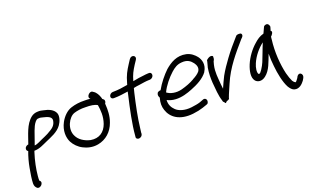

<svg xmlns="http://www.w3.org/2000/svg" viewBox="-94 -1224 3138 1923"><g transform="rotate(-20 1475.5 -262.0)"><path d="M73 -188 78 -185C59 -135 43 -77 33 -21C23 36 13 90 12 138C12 165 22 179 34 190C62 216 116 164 86 136H85L81 132C79 123 82 100 83 82C89 14 107 -75 131 -148L137 -166C193 -166 237 -192 281 -211C338 -237 412 -262 453 -320C477 -353 496 -407 481 -442C462 -485 414 -506 360 -516C343 -520 327 -525 301 -523C276 -523 249 -514 231 -499C158 -441 134 -336 101 -246H97C89 -244 79 -240 74 -234C57 -217 61 -197 72 -188ZM290 -457C306 -459 313 -455 332 -451C377 -441 422 -426 417 -388C410 -341 384 -320 350 -299H349C310 -272 256 -254 208 -230C190 -222 175 -216 158 -215C162 -226 166 -239 171 -251C197 -320 215 -394 249 -435C265 -452 269 -457 288 -457Z M503 -131C523 -92 560 -54 603 -33C640 -14 695 4 759 -8C845 -24 913 -83 944 -172C968 -235 968 -303 965 -351L964 -367C974 -380 978 -399 966 -411L953 -422C951 -428 951 -435 948 -441C939 -468 922 -500 898 -515L889 -521C863 -545 810 -492 839 -467H840L843 -464C824 -466 804 -467 780 -467C728 -469 679 -462 636 -448C584 -432 540 -385 514 -337C471 -257 478 -181 503 -131ZM645 -386C677 -396 721 -403 763 -401H764C821 -401 862 -396 891 -378C900 -322 907 -255 881 -181C853 -103 792 -59 703 -74C638 -89 587 -124 565 -171C522 -252 580 -366 645 -386Z M1084 -451H1077C1058 -451 1041 -436 1037 -420C1033 -402 1046 -389 1063 -389H1071C1121 -389 1169 -397 1218 -404L1211 -371C1179 -234 1146 -80 1137 39L1136 49L1135 50C1135 93 1202 81 1204 39V29C1204 25 1207 7 1210 -18C1221 -118 1249 -254 1276 -369C1280 -385 1283 -400 1288 -416C1307 -421 1330 -424 1354 -427C1385 -432 1430 -439 1456 -439H1465C1482 -439 1502 -452 1506 -471C1510 -489 1501 -505 1481 -505H1472C1455 -505 1429 -501 1429 -501C1390 -498 1345 -490 1306 -482C1326 -551 1341 -577 1376 -633L1404 -675C1429 -714 1375 -741 1349 -701L1321 -658C1284 -600 1263 -564 1241 -485C1239 -480 1237 -474 1236 -468C1190 -459 1129 -451 1084 -451Z M2006 -327C2047 -392 2026 -451 2000 -486C1977 -515 1944 -544 1897 -555C1801 -576 1727 -530 1668 -479C1620 -433 1569 -370 1532 -304C1516 -303 1505 -297 1500 -294C1482 -269 1492 -248 1499 -237C1484 -183 1485 -147 1498 -107C1526 -19 1611 45 1758 29C1801 24 1838 16 1868 6L1909 -8C1919 -10 1925 -15 1929 -18C1943 -40 1937 -60 1926 -67C1920 -72 1912 -74 1902 -71H1901L1859 -55C1835 -47 1803 -42 1765 -37C1690 -28 1630 -49 1600 -79C1571 -107 1552 -142 1555 -191C1577 -179 1607 -169 1644 -167C1710 -163 1773 -184 1823 -204C1889 -230 1963 -266 2006 -325ZM1576 -264C1604 -326 1661 -394 1709 -437C1745 -469 1776 -489 1821 -493C1886 -500 1917 -473 1941 -442C1958 -418 1973 -386 1951 -352C1935 -331 1905 -311 1875 -296V-295C1834 -271 1786 -253 1734 -239C1669 -222 1609 -238 1576 -264Z M2148 4C2165 -44 2182 -77 2204 -130C2267 -279 2368 -395 2466 -508L2479 -521C2495 -536 2492 -554 2482 -562C2471 -566 2449 -568 2434 -560L2422 -547C2377 -497 2323 -433 2280 -374C2246 -328 2208 -273 2180 -222C2161 -186 2142 -142 2125 -104C2123 -119 2121 -139 2119 -158C2115 -223 2104 -286 2121 -360C2124 -372 2127 -383 2130 -393C2145 -413 2141 -432 2142 -443C2140 -450 2126 -454 2113 -452C2095 -448 2080 -434 2077 -432L2071 -427L2072 -429C2070 -410 2061 -384 2055 -359L2054 -357C2044 -297 2044 -247 2047 -196C2053 -130 2057 -55 2076 2C2078 6 2076 20 2091 27C2095 47 2106 41 2118 26C2131 23 2148 17 2148 6Z M2771 -485C2775 -498 2779 -514 2783 -526C2782 -542 2770 -569 2742 -560C2733 -558 2728 -554 2724 -549C2717 -536 2704 -508 2694 -484C2650 -472 2621 -451 2589 -422C2539 -379 2488 -312 2459 -242C2433 -177 2422 -113 2451 -75C2473 -46 2519 -39 2561 -73C2621 -119 2644 -202 2674 -278C2673 -234 2676 -187 2681 -143C2689 -61 2708 37 2740 96C2756 122 2772 140 2793 147C2846 163 2884 119 2903 94L2916 72C2942 25 2886 -12 2861 49L2847 68C2843 73 2833 85 2830 84L2829 83H2828C2824 82 2813 74 2802 57C2791 35 2780 4 2770 -34C2746 -136 2735 -270 2752 -402C2753 -413 2753 -421 2755 -430C2766 -437 2796 -475 2771 -485ZM2658 -404C2632 -344 2610 -277 2585 -218C2568 -178 2531 -118 2518 -120C2517 -120 2514 -120 2510 -121C2496 -140 2502 -188 2521 -231C2550 -300 2605 -365 2658 -404Z"/></g></svg>

Font: Stray Cat
Style: ExBdObl
Weight: 800
Version: Version 1.0